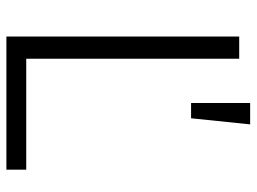

<svg xmlns="http://www.w3.org/2000/svg" viewBox="-121 -681 802 600"><g transform="rotate(90 280.0 -381.0)"><path d="M94.2 0V-727.5H163.6V-62H510.3V0ZM301.8 -577.1V-761.7H368.7L349.6 -577.1Z"/></g></svg>

Font: Inter 16pt Light
Style: Regular
Weight: 300
Version: Version 4.001;git-66647c0bb